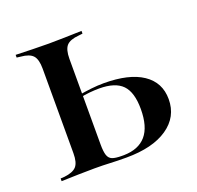

<svg xmlns="http://www.w3.org/2000/svg" viewBox="-83 -504 608 592"><g transform="rotate(-20 220.5 -207.5)"><path d="M87.9 -207.3V-346Q87.9 -376.6 76.6 -389.1Q65.3 -401.6 37.1 -404L24.2 -405.6V-414.5Q54 -413.7 79 -412.9Q104 -412.1 132.3 -412.1Q159.7 -412.1 185.1 -412.9Q210.5 -413.7 240.3 -414.5V-405.6L227.4 -404Q198.4 -401.6 187.1 -389.1Q175.8 -376.6 175.8 -346V-207.3ZM132.3 -2.4Q104 -2.4 79 -1.6Q54 -0.8 24.2 0V-8.9L37.1 -9.7Q65.3 -12.9 76.6 -25.4Q87.9 -37.9 87.9 -68.5V-207.3H175.8V-65.3Q175.8 -41.9 179.8 -29.8Q183.9 -17.7 194.4 -13.7Q204.8 -9.7 225.8 -9.7H232.3Q280.6 -10.5 305.2 -39.1Q329.8 -67.7 329.8 -125.8Q329.8 -180.6 306.5 -204.8Q283.1 -229 230.6 -229Q215.3 -229 198.8 -227.4Q182.3 -225.8 163.7 -221.8V-230.6Q187.1 -234.7 208.1 -237.1Q229 -239.5 249.2 -239.5Q332.3 -239.5 376.6 -209.7Q421 -179.8 421 -125Q421 -66.9 372.2 -33.5Q323.4 0 237.1 0Q207.3 0 184.3 -1.2Q161.3 -2.4 132.3 -2.4Z"/></g></svg>

Font: Playfair 144pt SemiCondensed Medium
Style: Regular
Weight: 500
Width: 4
Designer: Claus Eggers Sørensen
Foundry: Claus Eggers Sørensen
Version: Version 2.203